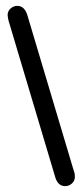

<svg xmlns="http://www.w3.org/2000/svg" viewBox="-20 -625 281 654"><path d="M168 -22Q177 9 202 9Q215 9 225 0Q235 -9 235 -22Q235 -27 234.5 -32Q234 -37 232 -41L73 -574Q63 -605 39 -605Q26 -605 16 -596Q6 -587 6 -574Q6 -570 7 -565Q8 -560 9 -555Z"/></svg>

Font: Beiruti
Style: Regular
Weight: 400
Version: Version 1.00